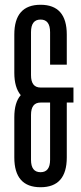

<svg xmlns="http://www.w3.org/2000/svg" viewBox="-20 -775 340 805"><path d="M40 -115V-283Q40 -346 67 -376Q40 -408 40 -470V-630Q40 -755 150 -755Q260 -755 260 -630V-504H190V-640Q190 -693 150 -693Q110 -693 110 -640V-460Q110 -408 150 -408H288V-345H260V-115Q260 10 150 10Q40 10 40 -115ZM110 -293V-105Q110 -53 150 -53Q190 -53 190 -105V-345H150Q110 -345 110 -293Z"/></svg>

Font: Exetegue
Style: Regular
Weight: 400
Designer: Fábio Duarte Martins
Foundry: Fábio Duarte Martins
Version: Version 0.001